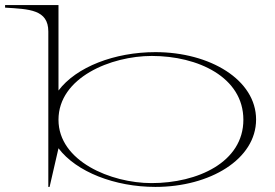

<svg xmlns="http://www.w3.org/2000/svg" viewBox="-92 -720 1080 755"><path d="M98 -596V15H103L138 -137C208 -44 360 15 519 15C734 15 915 -94 915 -250C915 -406 734 -515 519 -515C359 -515 208 -457 138 -364V-700H-72V-690C22 -684 98 -683 98 -596ZM504 0C344 0 138 -86 138 -249C138 -415 344 -500 505 -500C686 -500 865 -417 865 -249C865 -82 685 0 504 0Z"/></svg>

Font: Sprat Extended Thin
Style: Regular
Weight: 100
Width: 9
Designer: Ethan Nakache
Foundry: Collletttivo
Version: Version 2.000;Glyphs 3.2 (3217)